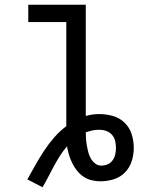

<svg xmlns="http://www.w3.org/2000/svg" viewBox="-20 -755 640 808"><path d="M159 33 95 0Q112 -30 129 -60.5Q146 -91 165.5 -120.5Q185 -150 208 -176.5Q231 -203 259 -224V-662H99V-735H341V-267Q355 -271 369 -273Q383 -275 398 -275Q427 -275 455 -267Q483 -259 504 -239Q525 -219 534 -190.5Q543 -162 543 -133Q543 -105 534.5 -77.5Q526 -50 506 -29.5Q486 -9 458.5 -0.5Q431 8 402 8Q384 8 365.5 3.5Q347 -1 331.5 -11.5Q316 -22 304 -37Q292 -52 284 -68.5Q276 -85 270.5 -103Q265 -121 262 -139Q246 -121 232.5 -99.5Q219 -78 207 -56Q195 -34 183.5 -11.5Q172 11 159 33ZM406 -58Q420 -58 433 -63.5Q446 -69 454 -80.5Q462 -92 465 -105.5Q468 -119 468 -133Q468 -148 464.5 -162.5Q461 -177 451 -188Q441 -199 427 -204Q413 -209 398 -209Q383 -209 369 -206Q355 -203 341 -198Q341 -184 342 -170Q343 -156 345.5 -142Q348 -128 351.5 -114.5Q355 -101 362 -88.5Q369 -76 380.5 -67Q392 -58 406 -58Z"/></svg>

Font: Iosevka HT Extended
Style: Regular
Weight: 400
Width: 7
Monospace: yes
Designer: Belleve Invis
Foundry: Belleve Invis
Version: Version 32.3.0; ttfautohint (v1.8.4)